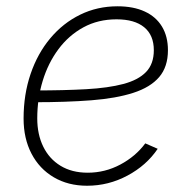

<svg xmlns="http://www.w3.org/2000/svg" viewBox="-20 -575 600 604"><path d="M253.9 9.3Q194.3 9.3 149.2 -17.3Q104 -43.9 79.1 -91.6Q54.2 -139.2 54.2 -202.1Q54.2 -277.8 76.2 -342.3Q98.1 -406.7 138.2 -454.6Q178.2 -502.4 232.2 -528.8Q286.1 -555.2 349.6 -555.2Q399.9 -555.2 435.3 -538.8Q470.7 -522.5 489.5 -491.5Q508.3 -460.4 508.3 -417Q508.3 -364.7 480.7 -332.5Q453.1 -300.3 399.4 -283Q345.7 -265.6 267.3 -259.5Q189 -253.4 87.4 -253.4L91.3 -290.5Q181.6 -290.5 251.2 -294.4Q320.8 -298.3 367.9 -310.8Q415 -323.2 439.5 -348.6Q463.9 -374 463.9 -417Q463.9 -464.4 433.6 -489.3Q403.3 -514.2 346.7 -514.2Q288.6 -514.2 242.4 -489Q196.3 -463.9 163.8 -420.2Q131.3 -376.5 114.3 -320.6Q97.2 -264.6 97.2 -202.6Q97.2 -152.3 116 -113.8Q134.8 -75.2 170.4 -53.5Q206.1 -31.7 255.9 -31.7Q310.5 -31.7 358.6 -57.4Q406.7 -83 437 -124L476.1 -106.9Q440.9 -54.7 381.1 -22.7Q321.3 9.3 253.9 9.3Z"/></svg>

Font: Inter ExtraLight
Style: Italic
Weight: 250
Italic angle: -9.3988°
Designer: Rasmus Andersson
Foundry: rsms
Version: Version 4.001;git-66647c0bb